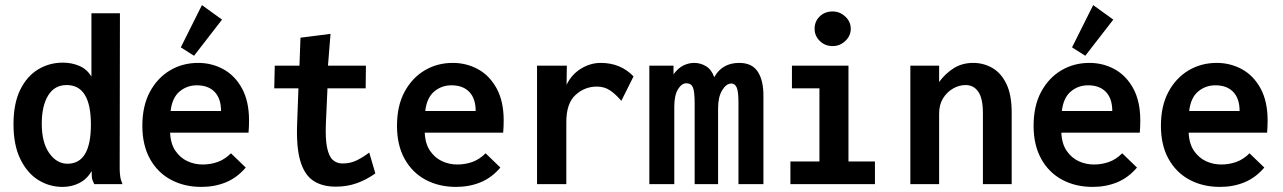

<svg xmlns="http://www.w3.org/2000/svg" viewBox="-20 -723 5040 754"><path d="M226 11Q174 11 130.5 -16Q87 -43 60 -98Q33 -153 33 -235Q33 -316 59 -369.5Q85 -423 129 -450Q173 -477 227 -477Q262 -477 292 -464Q322 -451 339 -422V-671H451L450 -62Q450 -46 452 -31Q454 -16 461 0H350Q342 -16 341 -25.5Q340 -35 340 -51Q321 -19 291 -4Q261 11 226 11ZM245 -80Q337 -80 337 -234Q337 -389 242 -389Q194 -389 169 -348Q144 -307 144 -237Q144 -163 173.5 -121.5Q203 -80 245 -80Z M771 11Q704 11 651.5 -17Q599 -45 569 -99Q539 -153 539 -229Q539 -307 568.5 -362Q598 -417 647.5 -446.5Q697 -476 758 -476Q812 -476 857.5 -451Q903 -426 930.5 -375.5Q958 -325 958 -250Q958 -240 957.5 -226Q957 -212 956 -202H648Q650 -158 669 -130.5Q688 -103 716 -90Q744 -77 776 -77Q807 -77 835 -87Q863 -97 887 -121L945 -65Q911 -25 867 -7Q823 11 771 11ZM650 -287H848Q848 -336 823 -362Q798 -388 753 -388Q714 -388 685 -363.5Q656 -339 650 -287ZM742 -504 690 -537 773 -703 852 -646Z M1299 10Q1245 10 1210 -13.5Q1175 -37 1159 -92Q1143 -147 1147 -241L1152 -376H1057L1059 -465H1156L1160 -575L1278 -590L1268 -465H1417L1416 -376H1266L1260 -243Q1257 -178 1264.5 -143Q1272 -108 1287.5 -94.5Q1303 -81 1325 -81Q1357 -81 1382.5 -94Q1408 -107 1430 -124L1454 -42Q1419 -17 1381 -3.5Q1343 10 1299 10Z M1771 11Q1704 11 1651.5 -17Q1599 -45 1569 -99Q1539 -153 1539 -229Q1539 -307 1568.5 -362Q1598 -417 1647.5 -446.5Q1697 -476 1758 -476Q1812 -476 1857.5 -451Q1903 -426 1930.5 -375.5Q1958 -325 1958 -250Q1958 -240 1957.5 -226Q1957 -212 1956 -202H1648Q1650 -158 1669 -130.5Q1688 -103 1716 -90Q1744 -77 1776 -77Q1807 -77 1835 -87Q1863 -97 1887 -121L1945 -65Q1911 -25 1867 -7Q1823 11 1771 11ZM1650 -287H1848Q1848 -336 1823 -362Q1798 -388 1753 -388Q1714 -388 1685 -363.5Q1656 -339 1650 -287Z M2089 0V-465H2206L2205 -390Q2224 -430 2261 -453Q2298 -476 2339 -476Q2417 -476 2468 -423L2420 -327Q2399 -352 2376.5 -367.5Q2354 -383 2324 -383Q2276 -383 2240 -350Q2204 -317 2204 -244V0Z M2530 0V-465H2625V-431Q2642 -455 2663 -465.5Q2684 -476 2706 -476Q2731 -476 2752.5 -463Q2774 -450 2785 -420Q2816 -476 2883 -476Q2934 -476 2956.5 -440.5Q2979 -405 2978 -343V0H2880V-319Q2880 -364 2873 -379.5Q2866 -395 2852 -395Q2832 -395 2816 -368.5Q2800 -342 2800 -298V0H2708V-316Q2708 -364 2701 -380Q2694 -396 2675 -396Q2657 -396 2642.5 -372.5Q2628 -349 2628 -304V0Z M3084 0V-89H3198V-376H3090V-465H3312V-89H3416V0ZM3250 -542Q3220 -542 3199.5 -562Q3179 -582 3179 -610Q3179 -639 3199 -658.5Q3219 -678 3250 -678Q3278 -678 3299.5 -658Q3321 -638 3321 -610Q3321 -582 3299.5 -562Q3278 -542 3250 -542Z M3555 0V-465H3668V-401Q3693 -435 3726 -455.5Q3759 -476 3802 -476Q3842 -476 3876.5 -456.5Q3911 -437 3932 -394Q3953 -351 3953 -281V0H3840V-279Q3840 -336 3822 -362.5Q3804 -389 3772 -389Q3747 -389 3723 -375.5Q3699 -362 3683.5 -337Q3668 -312 3668 -277V0Z M4271 11Q4204 11 4151.5 -17Q4099 -45 4069 -99Q4039 -153 4039 -229Q4039 -307 4068.5 -362Q4098 -417 4147.5 -446.5Q4197 -476 4258 -476Q4312 -476 4357.5 -451Q4403 -426 4430.5 -375.5Q4458 -325 4458 -250Q4458 -240 4457.5 -226Q4457 -212 4456 -202H4148Q4150 -158 4169 -130.5Q4188 -103 4216 -90Q4244 -77 4276 -77Q4307 -77 4335 -87Q4363 -97 4387 -121L4445 -65Q4411 -25 4367 -7Q4323 11 4271 11ZM4150 -287H4348Q4348 -336 4323 -362Q4298 -388 4253 -388Q4214 -388 4185 -363.5Q4156 -339 4150 -287ZM4242 -504 4190 -537 4273 -703 4352 -646Z M4771 11Q4704 11 4651.5 -17Q4599 -45 4569 -99Q4539 -153 4539 -229Q4539 -307 4568.5 -362Q4598 -417 4647.5 -446.5Q4697 -476 4758 -476Q4812 -476 4857.5 -451Q4903 -426 4930.5 -375.5Q4958 -325 4958 -250Q4958 -240 4957.5 -226Q4957 -212 4956 -202H4648Q4650 -158 4669 -130.5Q4688 -103 4716 -90Q4744 -77 4776 -77Q4807 -77 4835 -87Q4863 -97 4887 -121L4945 -65Q4911 -25 4867 -7Q4823 11 4771 11ZM4650 -287H4848Q4848 -336 4823 -362Q4798 -388 4753 -388Q4714 -388 4685 -363.5Q4656 -339 4650 -287Z"/></svg>

Font: Inconsolata
Style: Bold
Weight: 700
Monospace: yes
Designer: Raph Levien, Cyreal, Brenton Simpson
Foundry: Raph Levien, Cyreal, Google
Version: Version 3.100; ttfautohint (v1.8.4.7-5d5b)